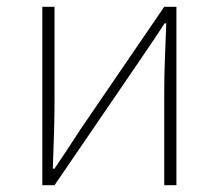

<svg xmlns="http://www.w3.org/2000/svg" viewBox="-20 -547 646 567"><path d="M105 0V-527H141V-249Q141 -206 139.5 -154Q138 -102 136 -49H141Q158 -74 179.5 -106.5Q201 -139 217 -164L465 -527H501V0H465V-277Q465 -321 467 -373Q469 -425 471 -478H466Q450 -453 428 -420.5Q406 -388 389 -363L141 0Z"/></svg>

Font: Noto Sans TC Thin
Style: Regular
Weight: 100
Designer: Ryoko NISHIZUKA 西塚涼子 (kana, bopomofo & ideographs); Paul D. Hunt (Latin, Greek & Cyrillic); Sandoll Communications 산돌커뮤니
Foundry: Adobe
Version: Version 2.004-H2;hotconv 1.0.118;makeotfexe 2.5.65603